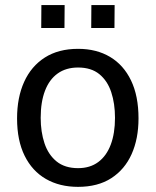

<svg xmlns="http://www.w3.org/2000/svg" viewBox="-20 -717 605 747"><path d="M283.5 10Q212 10 158.7 -20.7Q105.3 -51.4 75.9 -110.9Q46.4 -170.3 46.4 -256.3Q46.4 -337.5 73.9 -398.4Q101.4 -459.3 154.5 -493.2Q207.5 -527 283.8 -527Q355.3 -527 408 -495.7Q460.7 -464.4 489.8 -404Q518.9 -343.7 518.9 -256.3Q518.9 -177.3 492.1 -117.4Q465.2 -57.5 413 -23.8Q360.7 10 283.5 10ZM283.8 -62.8Q330.2 -62.8 362.2 -86.5Q394.2 -110.2 410.8 -154.1Q427.4 -198.1 427.4 -258.7Q427.4 -314 412.8 -358.3Q398.2 -402.6 366.5 -428.5Q334.8 -454.3 283.8 -454.3Q236.9 -454.3 204.4 -431.1Q171.9 -407.9 155.1 -364Q138.3 -320.2 138.3 -258.7Q138.3 -204 153.1 -159.5Q168 -115.1 200.1 -88.9Q232.3 -62.8 283.8 -62.8ZM334.9 -608 335.5 -697.4H426L425.3 -608ZM140.4 -608 141 -697.4H231.5L230.8 -608Z"/></svg>

Font: Public Sans Thin
Style: Regular
Weight: 100
Designer: The Public Sans project authors (U.S. Web Design System). Libre Franklin designed by Pablo Impallari and Rodrigo Fuenzal
Version: Version 1.008